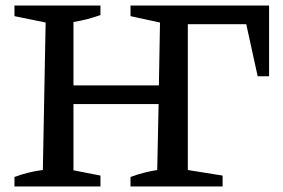

<svg xmlns="http://www.w3.org/2000/svg" viewBox="-20 -670 1017 690"><path d="M32 0V-34Q59 -44 84 -50Q109 -56 134 -59L144 -589L32 -612V-650H341V-616Q319 -608 294.5 -601.5Q270 -595 244 -591V-363H551L555 -589L449 -612V-650H947V-396H906L865 -583H655V-59L780 -39V0H449V-34Q498 -52 545 -59L550 -296H244V-58L341 -39V0Z"/></svg>

Font: Piazzolla SC Medium
Style: Regular
Weight: 500
Designer: Juan Pablo del Peral
Foundry: Huerta Tipografica
Version: Version 1.330